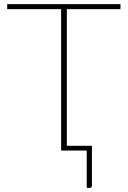

<svg xmlns="http://www.w3.org/2000/svg" viewBox="-20 -723 617 922"><path d="M301 -679V-23H421.5V169Q421.5 179 411.5 179H396.5V0H273.5V-679H14.5V-703H558.5V-679Z"/></svg>

Font: Lato 2
Style: Regular
Weight: 200
Designer: Lukasz Dziedzic with Adam Twardoch and Botio Nikoltchev
Foundry: tyPoland Lukasz Dziedzic
Version: Version 2.015; 2015-08-06; http://www.latofonts.com/